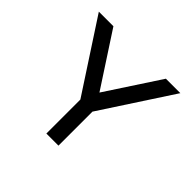

<svg xmlns="http://www.w3.org/2000/svg" viewBox="-171 -934 1146 1146"><g transform="rotate(45 402.0 -361.0)"><path d="M453 -280V7H351V-280L58 -729H181L402 -390L624 -729H746Z"/></g></svg>

Font: SUIT SemiBold
Style: Regular
Weight: 600
Designer: Sunn Youn; Korean Glyphs from Source Han Sans (Sandoll Communications; Soo-young Jang, Joo-yeon Kang)
Foundry: Sunn
Version: Version 1.140